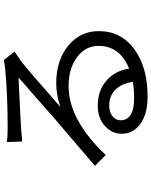

<svg xmlns="http://www.w3.org/2000/svg" viewBox="90 -874 819 1040"><g transform="rotate(-90 500.0 -353.5)"><path d="M577 -44Q569 -102 536 -137Q502 -172 448 -172Q414 -172 391 -154Q369 -137 369 -111Q369 -37 490 -37Q539 -37 577 -44ZM741 -685 685 -646Q650 -620 442 -437Q508 -459 570 -459Q693 -459 773 -394Q852 -329 852 -228Q852 -108 754 -36Q657 36 497 36Q402 36 347 -5Q296 -43 296 -105Q296 -157 338 -195Q381 -234 448 -234Q533 -234 588 -183Q638 -137 649 -64Q772 -114 772 -230Q772 -301 710 -347Q648 -392 554 -392Q372 -392 181 -191L122 -249L261 -368Q349 -444 383 -472L493 -569Q573 -638 600 -663Q479 -658 320 -649Q259 -644 254 -643L251 -726Q282 -722 322 -722Q506 -722 641 -735Q674 -737 695 -743Z"/></g></svg>

Font: Source Han Sans K Regular
Style: Regular
Weight: 400
Designer: Ryoko NISHIZUKA  (kana & ideographs); Paul D. Hunt (Latin, Greek & Cyrillic); Wenlong ZHANG  (bopomofo); Sandoll Communi
Foundry: Adobe Systems Incorporated
Version: Version 1.00 July 18, 2014, initial release